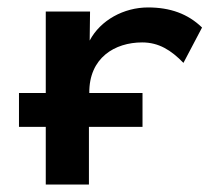

<svg xmlns="http://www.w3.org/2000/svg" viewBox="-20 -496 603 516"><path d="M103 0H219V-155H363V-246H220C219 -341 289 -382 362 -382C407 -382 440 -361 473 -327L523 -422C485 -459 437 -476 378 -476C313 -476 250 -442 221 -387L222 -465H103V-246H31V-155H103Z"/></svg>

Font: Inconsolata SemiExpanded
Style: Bold
Weight: 700
Width: 6
Monospace: yes
Designer: Raph Levien, Cyreal, Brenton Simpson
Foundry: Raph Levien, Cyreal, Google
Version: Version 3.100